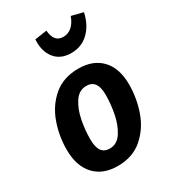

<svg xmlns="http://www.w3.org/2000/svg" viewBox="-199 -914 924 1034"><g transform="rotate(-30 263.0 -397.5)"><path d="M29 -198Q29 -283 57.5 -362.5Q86 -442 147 -493.5Q208 -545 301 -545Q393 -545 444.5 -490Q496 -435 496 -335Q496 -250 468 -170Q440 -90 379 -37Q318 16 225 16Q132 16 80.5 -40.5Q29 -97 29 -198ZM359 -350Q359 -443 292 -443Q246 -443 218 -400.5Q190 -358 178.5 -299Q167 -240 167 -184Q167 -134 183.5 -110.5Q200 -87 234 -87Q280 -87 308 -130.5Q336 -174 347.5 -234Q359 -294 359 -350ZM180 -797 255 -808Q261 -733 318 -733Q349 -733 372 -753.5Q395 -774 408 -811L480 -793Q465 -722 421 -679Q377 -636 312 -636Q245 -636 210 -681Q175 -726 180 -797Z"/></g></svg>

Font: Fira Sans Condensed SemiBold
Style: Italic
Weight: 600
Width: 3
Italic angle: -8°
Designer: bBox Type GmbH & Carrois Corporate GbR & Edenspiekermann AG
Foundry: bBox Type GmbH & Carrois Corporate GbR & Edenspiekermann AG
Version: Version 4.301